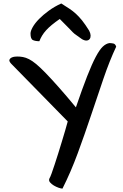

<svg xmlns="http://www.w3.org/2000/svg" viewBox="-20 -1061 708 1103"><path d="M338.9 22.5Q331.1 22.5 316.9 17.6Q302.7 12.7 289.6 4.9Q276.4 -2.9 267.6 -13.2Q258.8 -23.4 263.7 -35.2Q268.6 -43 276.4 -64.5Q284.2 -85.9 293.9 -115.7Q303.7 -145.5 314.5 -179.7Q325.2 -213.9 335.4 -247.6Q345.7 -281.2 354.5 -311.5Q363.3 -341.8 369.1 -363.3L43 -696.3Q31.2 -710 34.2 -717.8Q37.1 -725.6 45.9 -730Q54.7 -734.4 64.9 -735.4Q75.2 -736.3 79.1 -736.3Q95.7 -736.3 111.8 -733.4Q127.9 -730.5 146.5 -721.2Q165 -711.9 188 -692.9Q210.9 -673.8 242.7 -641.1Q274.4 -608.4 316.9 -560.5Q359.4 -512.7 416 -444.3Q453.1 -552.7 480.5 -622.6Q507.8 -692.4 529.8 -733.9Q551.8 -775.4 570.3 -793Q588.9 -810.5 608.4 -813.5Q620.1 -813.5 631.3 -811Q642.6 -808.6 647.5 -793Q609.4 -711.9 574.7 -610.4Q540 -508.8 503.4 -399.4Q466.8 -290 426.8 -181.2Q386.7 -72.3 338.9 22.5ZM155.3 -868.2Q155.3 -882.8 168 -905.3Q180.7 -927.7 204.1 -951.7Q227.5 -975.6 260.3 -999.5Q293 -1023.4 332 -1041Q358.4 -1024.4 378.4 -1011.2Q398.4 -998 416 -981.9Q433.6 -965.8 451.7 -943.4Q469.7 -920.9 492.2 -884.8Q500 -870.1 500.5 -857.4Q501 -844.7 495.1 -836.9Q489.3 -829.1 478 -828.1Q466.8 -827.1 451.2 -835.9Q433.6 -848.6 423.8 -855.5Q414.1 -862.3 408.2 -866.7Q402.3 -871.1 397.9 -876Q393.6 -880.9 385.3 -889.2Q377 -897.5 362.8 -912.1Q348.6 -926.8 323.2 -952.1Q296.9 -933.6 277.8 -918Q258.8 -902.3 245.1 -887.2Q231.4 -872.1 222.2 -856.9Q212.9 -841.8 206.1 -824.2Q183.6 -824.2 169.4 -830.6Q155.3 -836.9 155.3 -868.2Z"/></svg>

Font: Architects Daughter-petzku
Style: Regular
Weight: 400
Designer: Kimberly Geswein
Foundry: Kimberly Geswein
Version: Version 1.000 2010 initial release